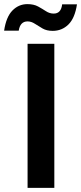

<svg xmlns="http://www.w3.org/2000/svg" viewBox="-82 -913 394 933"><path d="M52 0V-700H182V0ZM174 -763Q145 -763 125 -774.5Q105 -786 87.5 -797.5Q70 -809 52 -809Q16 -809 9 -764H-62Q-52 -831 -21.5 -862Q9 -893 51 -893Q82 -893 103 -881.5Q124 -870 141.5 -858.5Q159 -847 179 -847Q215 -847 220 -892H292Q282 -825 250.5 -794Q219 -763 174 -763Z"/></svg>

Font: HostGroteskBold
Style: Bold
Weight: 700
Designer: Doukan Karapınar based on Poppins by Indian Type Foundry, Jonny Pinhorn
Foundry: Element Type
Version: Version 1.001; ttfautohint (v1.8.4.7-5d5b)